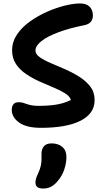

<svg xmlns="http://www.w3.org/2000/svg" viewBox="-20 -730 606 1110"><path d="M217 9Q133 9 90.5 -21.5Q48 -52 48 -95Q48 -115 57.5 -127Q67 -139 88 -139Q102 -139 112.5 -136Q123 -133 135 -128.5Q147 -124 163.5 -121Q180 -118 204 -118Q249 -118 283 -122Q317 -126 342.5 -133.5Q368 -141 390 -152Q383 -174 355.5 -191Q328 -208 289.5 -224Q251 -240 209.5 -258.5Q168 -277 131.5 -301.5Q95 -326 72.5 -359.5Q50 -393 50 -439Q50 -488 78 -530Q106 -572 152 -605Q198 -638 251 -661.5Q304 -685 354.5 -697.5Q405 -710 442 -710Q469 -710 485.5 -700.5Q502 -691 509.5 -675Q517 -659 517 -640Q517 -619 505 -604Q493 -589 466 -584Q380 -567 316.5 -543Q253 -519 219 -492Q185 -465 185 -438Q185 -417 209.5 -399.5Q234 -382 273 -365.5Q312 -349 355.5 -330Q399 -311 438 -286.5Q477 -262 502 -229.5Q527 -197 527 -152Q527 -110 505 -80Q483 -50 441.5 -30Q400 -10 343.5 -0.5Q287 9 217 9ZM230 360Q185 360 185 326Q185 315 188 303.5Q191 292 201 271Q212 247 216 227.5Q220 208 220 191.5Q220 175 220 159Q220 132 234 115.5Q248 99 278 99Q317 99 340.5 119.5Q364 140 364 177Q364 213 351 251.5Q338 290 309 322Q291 342 272 351Q253 360 230 360Z"/></svg>

Font: Shantell Sans SemiBold
Style: Regular
Weight: 600
Designer: Stephen Nixon, Anya Danilova, Shantell Martin
Foundry: Arrow Type
Version: Version 1.011;[c5ecc13dd]